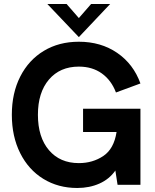

<svg xmlns="http://www.w3.org/2000/svg" viewBox="-20 -921 775 957"><path d="M39 -349Q39 -457 81 -539.5Q123 -622 198.5 -667.5Q274 -713 373 -713Q483 -713 564 -657.5Q645 -602 680 -505L558 -460Q535 -521 487.5 -555Q440 -589 373 -589Q279 -589 224 -524.5Q169 -460 169 -349Q169 -237 224 -172.5Q279 -108 373 -108Q442 -108 495 -143.5Q548 -179 561 -263H394V-379H680V0H566L555 -71Q525 -28 475.5 -6Q426 16 365 16Q270 16 196 -29.5Q122 -75 80.5 -158Q39 -241 39 -349ZM216 -901H312L373 -831L434 -901H529L373 -736Z"/></svg>

Font: Hanken Grotesk
Style: Bold
Weight: 700
Designer: Alfredo Marco Pradil
Foundry: Hanken Design Co.
Version: Version 3.014